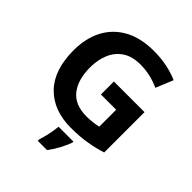

<svg xmlns="http://www.w3.org/2000/svg" viewBox="-255 -874 1245 1245"><g transform="rotate(45 367.5 -251.5)"><path d="M383 -400H664V-30Q608 -12 542 -1Q476 10 399 10Q239 10 147 -84Q55 -178 55 -358Q55 -470 98.5 -552Q142 -634 225 -679Q308 -724 428 -724Q492 -724 549 -712Q606 -700 651 -680L602 -561Q564 -579 519.5 -589.5Q475 -600 427 -600Q353 -600 305 -568.5Q257 -537 233 -482Q209 -427 209 -355Q209 -243 260 -178.5Q311 -114 417 -114Q447 -114 475.5 -117.5Q504 -121 523 -126V-281H383ZM473 71Q460 106 439.5 145Q419 184 391 221H306V208Q312 189 319 162Q326 135 330.5 108Q335 81 337 61H473Z"/></g></svg>

Font: Noto Sans Syriac
Style: Bold
Weight: 700
Designer: Patrick Giasson and the Monotype Design Team
Foundry: Monotype Imaging Inc.
Version: Version 3.000; ttfautohint (v1.8.4.7-5d5b)